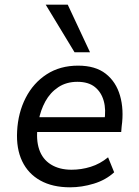

<svg xmlns="http://www.w3.org/2000/svg" viewBox="-20 -790 591 819"><path d="M279 9Q204 9 152 -20Q100 -49 74.5 -102.5Q49 -156 53 -230Q57 -309 89.5 -372.5Q122 -436 179 -473Q236 -510 313 -510Q387 -510 431 -475.5Q475 -441 492 -382Q509 -323 499 -251L497 -227H122L131 -290H445L425 -273Q433 -322 422.5 -359.5Q412 -397 384.5 -419Q357 -441 310 -441Q263 -441 228.5 -418Q194 -395 173.5 -357.5Q153 -320 145 -276L141 -252Q133 -195 147 -153Q161 -111 197 -88.5Q233 -66 285 -66Q327 -66 367 -78.5Q407 -91 441 -119L467 -55Q431 -22 380 -6.5Q329 9 279 9ZM298 -567 175 -770H269L364 -567Z"/></svg>

Font: Nunitoga
Style: Medium Italic
Weight: 500
Italic angle: -9°
Designer: Vernon Adams
Foundry: Vernon Adams
Version: Version 1.0